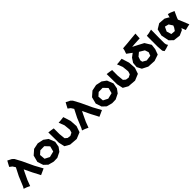

<svg xmlns="http://www.w3.org/2000/svg" viewBox="440 -2381 4081 4081"><g transform="rotate(-45 2481.0 -340.0)"><path d="M177.7 -704.1 147.5 -649.4 110.4 -579.1 166 -537.1 206.1 -474.6 115.2 -295.9 24.4 -77.1 -1 -33.2 66.4 -9.8 137.7 23.4 187.5 -108.4 257.8 -256.8 292 -325.2 377.9 -145.5 439.5 -29.3 465.8 23.4 533.2 -6.8 605.5 -40 506.8 -219.7 387.7 -473.6 309.6 -618.2 269.5 -657.2Z M949.2 -364.3 1036.1 -272.5 1003.9 -149.4 871.1 -116.2 764.6 -170.9 753.9 -294.9 828.1 -361.3ZM893.6 -504.9 756.8 -476.6 648.4 -381.8 609.4 -231.4 652.3 -99.6 733.4 -23.4 861.3 10.7 969.7 7.8 1090.8 -51.8 1156.2 -140.6 1179.7 -266.6 1124 -407.2 1028.3 -476.6Z M1216.8 -509.8 1218.8 -377.9 1220.7 -198.2 1251 -61.5 1361.3 1 1544.9 15.6 1689.5 -43.9 1736.3 -180.7 1725.6 -345.7 1671.9 -515.6 1572.3 -503.9 1517.6 -501 1567.4 -373 1582 -227.5 1561.5 -159.2 1495.1 -126 1423.8 -136.7 1374 -178.7 1359.4 -318.4V-489.3L1288.1 -501Z M1931.6 -704.1 1901.4 -649.4 1864.3 -579.1 1919.9 -537.1 1960 -474.6 1869.1 -295.9 1778.3 -77.1 1752.9 -33.2 1820.3 -9.8 1891.6 23.4 1941.4 -108.4 2011.7 -256.8 2045.9 -325.2 2131.8 -145.5 2193.4 -29.3 2219.7 23.4 2287.1 -6.8 2359.4 -40 2260.7 -219.7 2141.6 -473.6 2063.5 -618.2 2023.4 -657.2Z M2703.1 -364.3 2790 -272.5 2757.8 -149.4 2625 -116.2 2518.6 -170.9 2507.8 -294.9 2582 -361.3ZM2647.5 -504.9 2510.7 -476.6 2402.3 -381.8 2363.3 -231.4 2406.2 -99.6 2487.3 -23.4 2615.2 10.7 2723.6 7.8 2844.7 -51.8 2910.2 -140.6 2933.6 -266.6 2877.9 -407.2 2782.2 -476.6Z M2970.7 -509.8 2972.7 -377.9 2974.6 -198.2 3004.9 -61.5 3115.2 1 3298.8 15.6 3443.4 -43.9 3490.2 -180.7 3479.5 -345.7 3425.8 -515.6 3326.2 -503.9 3271.5 -501 3321.3 -373 3335.9 -227.5 3315.4 -159.2 3249 -126 3177.7 -136.7 3127.9 -178.7 3113.3 -318.4V-489.3L3042 -501Z M3791 -359.4 3794.9 -356.4 3902.3 -292 3930.7 -207 3901.4 -128.9 3777.3 -112.3 3691.4 -161.1 3682.6 -211.9 3710.9 -293ZM4011.7 -686.5 3893.6 -675.8 3734.4 -660.2 3604.5 -650.4 3597.7 -607.4 3568.4 -522.5 3681.6 -438.5 3598.6 -376 3536.1 -280.3 3526.4 -164.1 3580.1 -61.5 3709 3.9 3887.7 13.7 4031.2 -35.2 4075.2 -155.3 4088.9 -271.5 4003.9 -409.2 3871.1 -479.5 3762.7 -535.2 3839.8 -542 4004.9 -550.8V-585.9Z M4149.4 -481.4V-285.2V-150.4L4158.2 -26.4L4186.5 15.6L4252.9 0L4332 -26.4L4309.6 -66.4L4302.7 -110.4V-244.1L4305.7 -511.7L4216.8 -490.2Z M4684.6 -267.6 4703.1 -239.3 4684.6 -195.3 4641.6 -131.8 4544.9 -139.6 4511.7 -247.1 4559.6 -347.7 4647.5 -325.2ZM4792 -493.2 4767.6 -413.1 4756.8 -426.8 4673.8 -473.6 4526.4 -485.4 4409.2 -415 4373 -265.6 4409.2 -87.9 4491.2 -7.8 4646.5 10.7 4761.7 -40 4785.2 -78.1 4822.3 17.6 4900.4 -2.9 4960.9 -14.6 4902.3 -160.2 4860.4 -256.8 4874 -296.9 4938.5 -438.5 4852.5 -474.6Z"/></g></svg>

Font: MaokenAssortedSans-TC
Style: Regular
Weight: 500
Version: Version 0.83